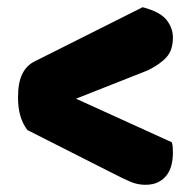

<svg xmlns="http://www.w3.org/2000/svg" viewBox="-20 -549 530 533"><path d="M457 -154Q459 -148 459.5 -140Q460 -132 460 -125Q460 -107 456 -91Q452 -75 443 -63Q434 -51 419.5 -43.5Q405 -36 383 -36Q362 -36 342 -44.5Q322 -53 291 -69L56 -188Q30 -222 30 -278Q30 -320 42 -344Q54 -368 77 -379L376 -529Q425 -516 442.5 -493.5Q460 -471 460 -445Q460 -410 442.5 -390.5Q425 -371 391 -354L191 -275Z"/></svg>

Font: Baloo 2 Latin ExtraBold
Style: Regular
Weight: 400
Designer: Sarang Kulkarni and Ek Type
Foundry: Ek Type
Version: Version 1.001